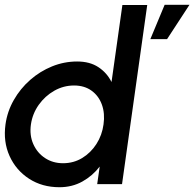

<svg xmlns="http://www.w3.org/2000/svg" viewBox="-28 -771 813 804"><path d="M484.5 -750H588.5L483 0H379L389.5 -73.5Q359.5 -34.5 316.8 -10.8Q274 13 221 13Q148.5 13 93.8 -22.5Q39 -58 12 -117.8Q-15 -177.5 -5 -250Q2.5 -304.5 29.8 -352.2Q57 -400 98.2 -436.2Q139.5 -472.5 190 -493Q240.5 -513.5 295 -513.5Q348 -513.5 384 -489.8Q420 -466 439 -427.5ZM236 -87.5Q280 -87.5 316 -109.2Q352 -131 375.8 -168Q399.5 -205 405.5 -250Q412 -295.5 398.8 -332.5Q385.5 -369.5 355.5 -391.2Q325.5 -413 282 -413Q238 -413 199.2 -391Q160.5 -369 134.2 -332Q108 -295 101.5 -250Q95 -204.5 111.5 -167.5Q128 -130.5 160.8 -109Q193.5 -87.5 236 -87.5ZM601.5 -607 661.5 -751H765.5L671.5 -607Z"/></svg>

Font: Urbanist SemiBold
Style: Italic
Weight: 600
Italic angle: -8°
Designer: Corey Hu
Foundry: Corey Hu
Version: Version 1.321; ttfautohint (v1.8.4.7-5d5b)